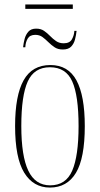

<svg xmlns="http://www.w3.org/2000/svg" viewBox="-20 -835 450 865"><path d="M94 -795V-815H308V-795ZM84 -622Q86 -641 91 -660Q96 -679 108 -692.5Q120 -706 143 -706Q164 -706 178.5 -696Q193 -686 205.5 -673Q218 -660 232.5 -650Q247 -640 267 -640Q294 -640 304 -658Q314 -676 315 -696H325Q323 -677 318 -657.5Q313 -638 300.5 -625Q288 -612 263 -612Q241 -612 226 -622Q211 -632 198 -645Q185 -658 171.5 -668Q158 -678 139 -678Q115 -678 105 -661.5Q95 -645 94 -622ZM205 10Q130 10 89 -57Q48 -124 48 -267Q48 -405 86.5 -473.5Q125 -542 207 -542Q287 -542 324.5 -473Q362 -404 362 -267Q362 -122 322 -56Q282 10 205 10ZM206 0Q277 0 305.5 -66.5Q334 -133 334 -267Q334 -404 305.5 -468Q277 -532 205 -532Q134 -532 105 -468Q76 -404 76 -267Q76 -132 107.5 -66Q139 0 206 0Z"/></svg>

Font: Noto Serif Display ExtraCondensed Thin
Style: Regular
Weight: 100
Width: 2
Designer: Monotype Design Team
Foundry: Monotype Imaging Inc.
Version: Version 2.009